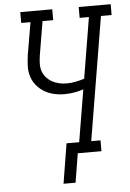

<svg xmlns="http://www.w3.org/2000/svg" viewBox="-59 -778 657 969"><g transform="rotate(-5 269.5 -294.0)"><path d="M223 147 256 -55H320L364 -319Q340 -311 316 -307Q292 -303 268 -303Q240 -303 214 -309Q188 -315 165.5 -328.5Q143 -342 126.5 -362Q110 -382 102 -407.5Q94 -433 95 -460.5Q96 -488 100 -516L128 -680H81V-735H243V-680H189L160 -507Q157 -487 156.5 -467Q156 -447 162 -429Q168 -411 180.5 -397Q193 -383 209 -374Q225 -365 244.5 -360.5Q264 -356 284 -356Q306 -356 328.5 -360.5Q351 -365 373 -372L424 -680H377V-735H539V-680H485L381 -55H428V0H308L284 147Z"/></g></svg>

Font: Iosevka Slab Light
Style: Italic
Weight: 300
Italic angle: -9°
Monospace: yes
Designer: Belleve Invis
Foundry: Belleve Invis
Version: Version 11.1.1; ttfautohint (v1.8.3)